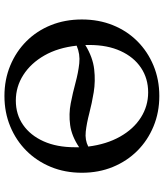

<svg xmlns="http://www.w3.org/2000/svg" viewBox="42 -752 720 843"><g transform="rotate(90 401.5 -330.0)"><path d="M401 10Q329 10 267.5 -15.5Q206 -41 160.5 -86.5Q115 -132 90 -194Q65 -256 65 -330Q65 -404 90 -466Q115 -528 160.5 -573.5Q206 -619 267.5 -644.5Q329 -670 401 -670Q473 -670 534.5 -644.5Q596 -619 641.5 -573.5Q687 -528 712.5 -466Q738 -404 738 -330Q738 -256 712.5 -194Q687 -132 641.5 -86.5Q596 -41 534.5 -15.5Q473 10 401 10ZM177 -363Q177 -354 177 -345Q231 -378 283.5 -384Q336 -390 384.5 -382Q433 -374 477 -362.5Q521 -351 557.5 -347Q594 -343 623 -358Q613 -438 579.5 -497.5Q546 -557 495.5 -589Q445 -621 385 -621Q324 -621 277 -589.5Q230 -558 203.5 -500Q177 -442 177 -363ZM421 -40Q482 -40 528 -72Q574 -104 600 -162Q626 -220 626 -299Q626 -309 626 -318Q577 -285 528.5 -278.5Q480 -272 433.5 -281Q387 -290 343 -302Q299 -314 258 -318.5Q217 -323 180 -307Q189 -225 223 -165.5Q257 -106 308.5 -73Q360 -40 421 -40Z"/></g></svg>

Font: Spectral Medium
Style: Regular
Weight: 500
Designer: Jean-Baptiste Levee
Foundry: Production Type
Version: Version 2.001